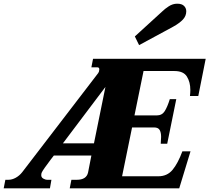

<svg xmlns="http://www.w3.org/2000/svg" viewBox="-43 -1018 1132 1038"><path d="M686 -821 835 -957Q848 -970 869.5 -984Q891 -998 915 -998Q940 -998 952 -986Q964 -974 964 -957Q964 -932 946 -912.5Q928 -893 892 -873L709 -774ZM-14 -46H2Q22 -46 42 -57Q62 -68 77 -87L488 -623L492 -631Q494 -639 494 -643Q494 -654 483 -654H451L460 -700H1069L1029 -499H984Q986 -517 986 -532Q986 -574 967.5 -604Q949 -634 900 -634H733L684 -394H804Q833 -394 847.5 -417Q862 -440 875 -482H910L861 -241H826Q828 -265 828 -278Q828 -302 820 -315.5Q812 -329 790 -329H671L617 -65H813Q861 -65 890 -100Q919 -135 943 -200H987L926 0H334L343 -46H372Q424 -46 433 -85L451 -177H248L231 -155Q190 -101 183 -86Q180 -80 180 -71Q180 -59 191 -52.5Q202 -46 213 -46H235L227 0H-23ZM465 -243 527 -548 297 -243Z"/></svg>

Font: Taviraj ExtraBold
Style: Italic
Weight: 800
Italic angle: -12°
Designer: Katatrad Team
Foundry: CadsonDemak
Version: Version 1.001